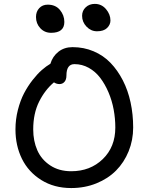

<svg xmlns="http://www.w3.org/2000/svg" viewBox="-20 -952 760 982"><path d="M476.1 -792Q445.3 -792 422.6 -815.7Q399.9 -839.4 399.9 -871.1Q399.9 -897.5 418.5 -914.8Q437 -932.1 464.8 -932.1Q499.5 -932.1 522.2 -905.3Q544.9 -878.4 544.9 -847.2Q544.9 -825.7 527.6 -808.8Q510.3 -792 476.1 -792ZM241.2 -784.2Q208 -784.2 186 -807.9Q164.1 -831.5 164.1 -865.2Q164.1 -892.6 180.7 -910.4Q197.3 -928.2 224.1 -928.2Q264.2 -928.2 286.6 -901.1Q309.1 -874 309.1 -839.8Q309.1 -784.2 241.2 -784.2ZM344.2 9.8Q256.8 9.8 191.2 -31.2Q125.5 -72.3 92.3 -139.6Q59.1 -207 59.1 -290Q59.1 -341.3 71.5 -389.9Q84 -438.5 103 -474.9Q122.1 -511.2 146.7 -542.7Q171.4 -574.2 194.1 -594Q216.8 -613.8 237.8 -626Q249 -663.6 278.8 -687.3Q308.6 -710.9 351.1 -710.9Q408.7 -710.9 458.7 -689.7Q508.8 -668.5 545.4 -630.4Q582 -592.3 608.4 -540.8Q634.8 -489.3 647.9 -428Q661.1 -366.7 661.1 -299.8Q661.1 -235.4 637.9 -178.2Q614.7 -121.1 573.5 -79.6Q532.2 -38.1 472.9 -14.2Q413.6 9.8 344.2 9.8ZM149.9 -290Q149.9 -231 170.9 -183.3Q191.9 -135.7 236.8 -106Q281.7 -76.2 344.2 -76.2Q441.4 -76.2 505.6 -138.2Q569.8 -200.2 569.8 -299.8Q569.8 -345.7 561.3 -391.8Q552.7 -438 534.9 -479.7Q517.1 -521.5 492.7 -553.7Q468.3 -585.9 434.1 -605Q399.9 -624 360.8 -624Q319.8 -624 319.8 -565.9Q319.8 -544.9 309.8 -533.4Q299.8 -522 284.2 -522Q269 -522 255.9 -530.8Q210 -492.2 179.9 -431.9Q149.9 -371.6 149.9 -290Z"/></svg>

Font: Shantell Sans Normal
Style: Regular
Weight: 400
Designer: Stephen Nixon, Anya Danilova, Shantell Martin
Foundry: Arrow Type
Version: Version 1.006;[559af2be0]